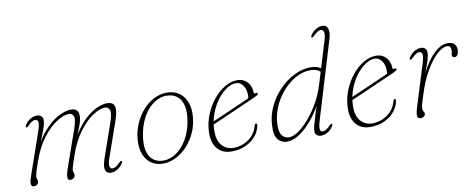

<svg xmlns="http://www.w3.org/2000/svg" viewBox="-63 -998 3164 1288"><g transform="rotate(-10 1519.0 -354.5)"><path d="M323 -69 413 -325Q433.5 -384 426.2 -407Q419 -430 393.5 -430Q360.5 -430 312.5 -400.2Q264.5 -370.5 216.2 -308.2Q168 -246 134 -148.5Q122 -113 116 -94.2Q110 -75.5 108.2 -66.8Q106.5 -58 106.5 -52.5Q106.5 -41.5 109.5 -35.8Q112.5 -30 112.5 -21Q112.5 -8 103 -0.2Q93.5 7.5 80.5 7.5Q65 7.5 62 -9Q59 -25.5 74.5 -69L173 -352Q188 -395 184.5 -412.5Q181 -430 165 -430Q155.5 -430 143.2 -423.2Q131 -416.5 114.5 -399Q108.5 -393.5 104.8 -391.2Q101 -389 97.5 -390.5Q94 -392 94.8 -395.8Q95.5 -399.5 98 -404.5Q112 -429 134.8 -442.8Q157.5 -456.5 180.5 -456.5Q198.5 -456.5 210 -447Q221.5 -437.5 221.5 -418Q221.5 -406.5 217.8 -390.2Q214 -374 204 -346.5Q194 -319 175.2 -274Q156.5 -229 126 -158.5L134 -190.5Q175 -289.5 226.2 -347.8Q277.5 -406 327.2 -431.2Q377 -456.5 412 -456.5Q440 -456.5 453.5 -442.2Q467 -428 464.5 -397.5Q464 -387 461 -373.8Q458 -360.5 449.2 -336.5Q440.5 -312.5 423.5 -270.2Q406.5 -228 377.5 -158.5L383 -190.5Q413.5 -264.5 450 -315.5Q486.5 -366.5 524.5 -397.5Q562.5 -428.5 597 -442.5Q631.5 -456.5 658 -456.5Q690 -456.5 702 -440.5Q714 -424.5 710.5 -394.2Q707 -364 691.5 -321L613 -97Q597.5 -53.5 601.5 -36.2Q605.5 -19 621 -19Q631 -19 642.8 -25.8Q654.5 -32.5 671.5 -49.5Q677 -55.5 681 -57.8Q685 -60 688.5 -58.5Q692 -57 691.2 -53Q690.5 -49 688 -44.5Q673.5 -20 651 -6.2Q628.5 7.5 605.5 7.5Q587.5 7.5 577 -3.2Q566.5 -14 566.2 -35.8Q566 -57.5 577.5 -91L659 -325Q680 -384.5 672 -407.2Q664 -430 639.5 -430Q606.5 -430 559.2 -400Q512 -370 464.5 -307.8Q417 -245.5 383 -148.5Q371 -113 365 -94.2Q359 -75.5 357.2 -66.8Q355.5 -58 355.5 -52.5Q355.5 -41.5 358.5 -35.8Q361.5 -30 361.5 -21Q361.5 -8 352 -0.2Q342.5 7.5 329.5 7.5Q319 7.5 314.2 0.5Q309.5 -6.5 311.5 -23.2Q313.5 -40 323 -69Z M1078 -456.5Q1123 -454 1156.2 -427.5Q1189.5 -401 1204.2 -352.8Q1219 -304.5 1207 -235.5Q1197.5 -182.5 1172.5 -137Q1147.5 -91.5 1111.8 -58Q1076 -24.5 1033.8 -7Q991.5 10.5 946.5 7.5Q904.5 4.5 872.2 -21.5Q840 -47.5 826 -96Q812 -144.5 823.5 -213Q833.5 -266.5 857.8 -312Q882 -357.5 916.8 -391Q951.5 -424.5 993 -442Q1034.5 -459.5 1078 -456.5ZM956 -12Q985 -10 1012.8 -19.8Q1040.5 -29.5 1065.8 -49.2Q1091 -69 1111.5 -97.5Q1132 -126 1147 -162Q1162 -198 1169.5 -240.5Q1181 -306 1171 -348.5Q1161 -391 1134.2 -412.8Q1107.5 -434.5 1069 -436.5Q1040.5 -438.5 1013.5 -428.8Q986.5 -419 962 -399.5Q937.5 -380 917.2 -351.5Q897 -323 882.5 -286.8Q868 -250.5 860.5 -208Q849 -142.5 858.8 -100Q868.5 -57.5 894 -36Q919.5 -14.5 956 -12Z M1324 -203.5Q1324 -203.5 1344 -212.5Q1364 -221.5 1396.2 -235.5Q1428.5 -249.5 1466 -265.8Q1503.5 -282 1539.2 -298Q1575 -314 1602 -326L1596 -314Q1598.5 -321 1599.5 -328.2Q1600.5 -335.5 1600.5 -348Q1600.5 -386.5 1581.5 -412.8Q1562.5 -439 1534 -439Q1503.5 -439 1470.2 -417.2Q1437 -395.5 1407.8 -357.2Q1378.5 -319 1359.2 -269.2Q1340 -219.5 1336.5 -164.5Q1332.5 -89 1363.2 -51.5Q1394 -14 1445.5 -14Q1480 -14 1513.8 -28Q1547.5 -42 1573.5 -69.8Q1599.5 -97.5 1610 -139Q1611.5 -144.5 1614 -146.8Q1616.5 -149 1619.5 -149Q1623.5 -149 1625.5 -146Q1627.5 -143 1626.5 -136.5Q1621.5 -100.5 1595.8 -67.5Q1570 -34.5 1527 -13.5Q1484 7.5 1427 7.5Q1385.5 7.5 1356.2 -11Q1327 -29.5 1312 -64.5Q1297 -99.5 1299.5 -149Q1302 -209 1324.2 -264Q1346.5 -319 1381.8 -362.5Q1417 -406 1460 -431.5Q1503 -457 1546.5 -457Q1575.5 -457 1596.5 -443.2Q1617.5 -429.5 1629 -406.8Q1640.5 -384 1640.5 -357Q1640.5 -352 1643.8 -349.8Q1647 -347.5 1653 -349.5Q1660 -352 1663.2 -350Q1666.5 -348 1666.5 -343.5Q1666.5 -339 1661.8 -335.2Q1657 -331.5 1643 -325Q1625.5 -317 1595.5 -304Q1565.5 -291 1530.2 -275.2Q1495 -259.5 1459.2 -243.8Q1423.5 -228 1393.5 -215Q1363.5 -202 1345.5 -194Q1327.5 -186 1327.5 -186Z M2202.5 -617.5 2045.5 -98.5Q2036 -69 2034.5 -51.2Q2033 -33.5 2037.8 -26.2Q2042.5 -19 2053 -19Q2063.5 -19 2075.2 -25.8Q2087 -32.5 2103.5 -49.5Q2109.5 -55.5 2113.5 -57.8Q2117.5 -60 2121 -58.5Q2124 -57 2123.2 -53Q2122.5 -49 2120.5 -44.5Q2111 -28 2097.5 -16.5Q2084 -5 2068.5 1.2Q2053 7.5 2037.5 7.5Q2020 7.5 2008.2 -2Q1996.5 -11.5 1996.5 -31Q1996.5 -44.5 2002 -66.2Q2007.5 -88 2020.5 -129.8Q2033.5 -171.5 2055.5 -242.5L2064.5 -238Q2025 -159.5 1979.5 -104.5Q1934 -49.5 1889.2 -21Q1844.5 7.5 1805.5 7.5Q1768.5 7.5 1744.2 -20.2Q1720 -48 1724 -118Q1727 -185.5 1756.5 -246.2Q1786 -307 1832.5 -354.5Q1879 -402 1934.5 -429.2Q1990 -456.5 2045 -456.5Q2067.5 -456.5 2084.8 -451.8Q2102 -447 2114.2 -438.2Q2126.5 -429.5 2133.5 -417L2120.5 -401Q2107 -419.5 2087.8 -428.5Q2068.5 -437.5 2039 -437.5Q2000.5 -437.5 1961.5 -420.8Q1922.5 -404 1887.5 -373.8Q1852.5 -343.5 1824.5 -303.5Q1796.5 -263.5 1779.8 -217.5Q1763 -171.5 1760.5 -122.5Q1757 -68 1775.2 -43.5Q1793.5 -19 1824 -19Q1852.5 -19 1889 -44.8Q1925.5 -70.5 1963 -114.2Q2000.5 -158 2031.8 -213.5Q2063 -269 2081 -328L2168 -612.5Q2181.5 -656 2176.8 -673.5Q2172 -691 2156 -691Q2146.5 -691 2134.5 -684.2Q2122.5 -677.5 2106 -660.5Q2100 -654.5 2096 -652.2Q2092 -650 2088.5 -651.5Q2085.5 -653 2086 -657Q2086.5 -661 2089 -665.5Q2099 -681.5 2112.2 -693Q2125.5 -704.5 2141 -710.8Q2156.5 -717 2171.5 -717Q2189 -717 2199.5 -706.2Q2210 -695.5 2211.5 -673.5Q2213 -651.5 2202.5 -617.5Z M2269 -203.5Q2269 -203.5 2289 -212.5Q2309 -221.5 2341.2 -235.5Q2373.5 -249.5 2411 -265.8Q2448.5 -282 2484.2 -298Q2520 -314 2547 -326L2541 -314Q2543.5 -321 2544.5 -328.2Q2545.5 -335.5 2545.5 -348Q2545.5 -386.5 2526.5 -412.8Q2507.5 -439 2479 -439Q2448.5 -439 2415.2 -417.2Q2382 -395.5 2352.8 -357.2Q2323.5 -319 2304.2 -269.2Q2285 -219.5 2281.5 -164.5Q2277.5 -89 2308.2 -51.5Q2339 -14 2390.5 -14Q2425 -14 2458.8 -28Q2492.5 -42 2518.5 -69.8Q2544.5 -97.5 2555 -139Q2556.5 -144.5 2559 -146.8Q2561.5 -149 2564.5 -149Q2568.5 -149 2570.5 -146Q2572.5 -143 2571.5 -136.5Q2566.5 -100.5 2540.8 -67.5Q2515 -34.5 2472 -13.5Q2429 7.5 2372 7.5Q2330.5 7.5 2301.2 -11Q2272 -29.5 2257 -64.5Q2242 -99.5 2244.5 -149Q2247 -209 2269.2 -264Q2291.5 -319 2326.8 -362.5Q2362 -406 2405 -431.5Q2448 -457 2491.5 -457Q2520.5 -457 2541.5 -443.2Q2562.5 -429.5 2574 -406.8Q2585.5 -384 2585.5 -357Q2585.5 -352 2588.8 -349.8Q2592 -347.5 2598 -349.5Q2605 -352 2608.2 -350Q2611.5 -348 2611.5 -343.5Q2611.5 -339 2606.8 -335.2Q2602 -331.5 2588 -325Q2570.5 -317 2540.5 -304Q2510.5 -291 2475.2 -275.2Q2440 -259.5 2404.2 -243.8Q2368.5 -228 2338.5 -215Q2308.5 -202 2290.5 -194Q2272.5 -186 2272.5 -186Z M2713.5 -390.5Q2710 -392 2710.8 -395.8Q2711.5 -399.5 2714 -404.5Q2723.5 -420.5 2737 -432.2Q2750.5 -444 2766 -450.2Q2781.5 -456.5 2796.5 -456.5Q2814 -456.5 2825 -446.8Q2836 -437 2836 -417Q2836 -395 2826 -363.8Q2816 -332.5 2803 -299Q2790 -265.5 2779.5 -236Q2769 -206.5 2767.5 -188L2760.5 -187Q2775.5 -238.5 2799 -286.8Q2822.5 -335 2851.8 -373.2Q2881 -411.5 2913.5 -434Q2946 -456.5 2979.5 -456.5Q3009.5 -456.5 3024 -441.5Q3038.5 -426.5 3038.5 -402Q3038.5 -387.5 3034.8 -377Q3031 -366.5 3024.8 -361Q3018.5 -355.5 3010.5 -355.5Q3002.5 -355.5 2997.8 -360.2Q2993 -365 2993 -372.5Q2993 -380.5 2995.5 -388.2Q2998 -396 2998 -406Q2998 -420 2992 -428.5Q2986 -437 2970 -437Q2941 -437 2902 -401.2Q2863 -365.5 2824.5 -299Q2786 -232.5 2758 -141Q2747 -107 2741.2 -87.2Q2735.5 -67.5 2735.5 -52.5Q2735.5 -44 2738.2 -38.5Q2741 -33 2744 -28.2Q2747 -23.5 2747 -16.5Q2747 -10.5 2742.8 -4.8Q2738.5 1 2731.2 4.5Q2724 8 2715 8Q2703 8 2697.2 1Q2691.5 -6 2692.8 -22.2Q2694 -38.5 2702.5 -66.5L2791 -351.5Q2804.5 -395 2800.8 -412.5Q2797 -430 2781 -430Q2771.5 -430 2759.5 -423.2Q2747.5 -416.5 2730.5 -399Q2725 -393.5 2721 -391.2Q2717 -389 2713.5 -390.5Z"/></g></svg>

Font: Fraunces Thin
Style: Italic
Weight: 250
Italic angle: -16°
Version: Version 1.000;[b76b70a41]